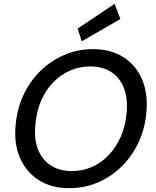

<svg xmlns="http://www.w3.org/2000/svg" viewBox="-20 -968 811 1000"><path d="M339 12Q247 12 181 -30.5Q115 -73 83 -148.5Q51 -224 62 -322Q70 -406 104 -477Q138 -548 192.5 -600.5Q247 -653 316.5 -682.5Q386 -712 465 -712Q558 -712 624 -669.5Q690 -627 721 -552Q752 -477 742 -379Q734 -294 700 -223Q666 -152 611.5 -99Q557 -46 488 -17Q419 12 339 12ZM354 -77Q410 -77 459 -98.5Q508 -120 546 -160Q584 -200 608.5 -255Q633 -310 639 -376Q647 -452 626 -507.5Q605 -563 560 -592.5Q515 -622 450 -622Q394 -622 345 -600.5Q296 -579 257.5 -539.5Q219 -500 195 -445.5Q171 -391 165 -325Q156 -248 177 -192.5Q198 -137 243.5 -107Q289 -77 354 -77ZM406 -753 384 -819 577 -948 607 -869Z"/></svg>

Font: DM Sans 12pt Medium
Style: Italic
Weight: 500
Italic angle: -10°
Version: Version 4.004;gftools[0.9.30]